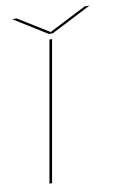

<svg xmlns="http://www.w3.org/2000/svg" viewBox="-81 -741 511 790"><g transform="rotate(-10 175.0 -346.5)"><path d="M60.5 0 163.5 -584H174.5L71.5 0ZM165 -607 27 -693H45.5L174 -613.5L329.5 -693H350L182 -607Z"/></g></svg>

Font: Anybody UltraExpanded Thin
Style: Italic
Weight: 100
Width: 9
Italic angle: -10°
Designer: Tyler Finck
Foundry: Etcetera Type Company
Version: Version 1.010; ttfautohint (v1.8.3) -l 8 -r 50 -G 200 -x 14 